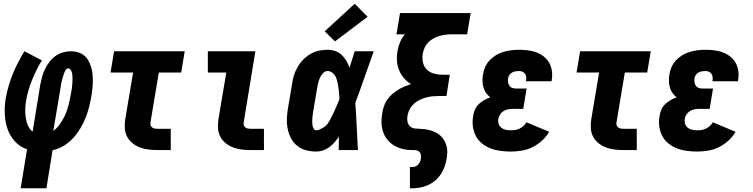

<svg xmlns="http://www.w3.org/2000/svg" viewBox="-20 -805 4040 1030"><path d="M91 205 125 -4Q87 -17 60 -46.5Q33 -76 20 -114.5Q7 -153 5.5 -195.5Q4 -238 11 -279Q17 -312 26.5 -344.5Q36 -377 48.5 -408Q61 -439 77 -470Q93 -501 111 -530L205 -481Q189 -456 176 -429.5Q163 -403 152 -376Q141 -349 133 -321.5Q125 -294 120 -266Q116 -243 115.5 -220Q115 -197 118 -175Q121 -153 129.5 -132.5Q138 -112 155 -99L196 -350Q200 -371 205.5 -392Q211 -413 221 -433.5Q231 -454 245 -472.5Q259 -491 277.5 -504.5Q296 -518 317.5 -524Q339 -530 361 -530Q380 -530 398.5 -524.5Q417 -519 431 -507.5Q445 -496 454 -480Q463 -464 468.5 -446.5Q474 -429 476 -410Q478 -391 478 -371.5Q478 -352 476 -332.5Q474 -313 471 -294Q466 -264 458.5 -233.5Q451 -203 439.5 -174Q428 -145 411 -116.5Q394 -88 372 -64Q350 -40 322 -23Q294 -6 262 1L229 205ZM266 -103Q283 -115 295 -131Q307 -147 317 -164Q327 -181 334 -199Q341 -217 346 -235.5Q351 -254 355 -272.5Q359 -291 362 -310Q364 -319 365 -327.5Q366 -336 367 -345Q368 -354 368.5 -363Q369 -372 369 -380.5Q369 -389 368.5 -398Q368 -407 366 -415Q364 -423 359 -430.5Q354 -438 346 -438Q338 -438 333.5 -431Q329 -424 326 -417.5Q323 -411 321 -404Q319 -397 317 -390Q315 -383 313 -376.5Q311 -370 309.5 -363Q308 -356 307 -349Q306 -342 305 -335Z M824 0Q800 0 775.5 -3Q751 -6 729.5 -14.5Q708 -23 690 -37.5Q672 -52 661.5 -72.5Q651 -93 649.5 -117.5Q648 -142 652 -166L694 -416H573L592 -530H971L952 -416H832L787 -147Q786 -140 788 -133Q790 -126 796 -121.5Q802 -117 809 -115.5Q816 -114 824 -114H896V0Z M1324 0Q1300 0 1275.5 -3Q1251 -6 1229.5 -14.5Q1208 -23 1190 -37.5Q1172 -52 1161.5 -72.5Q1151 -93 1149.5 -117.5Q1148 -142 1152 -166L1194 -416H1095V-530H1350L1287 -147Q1286 -140 1288 -133Q1290 -126 1296 -121.5Q1302 -117 1309 -115.5Q1316 -114 1324 -114H1396V0Z M1677 8Q1649 8 1622 1Q1595 -6 1574.5 -22.5Q1554 -39 1541.5 -62.5Q1529 -86 1523.5 -113Q1518 -140 1519 -168Q1520 -196 1525 -225L1547 -355Q1550 -378 1557 -401Q1564 -424 1576.5 -445.5Q1589 -467 1606.5 -485Q1624 -503 1645.5 -515.5Q1667 -528 1690.5 -533Q1714 -538 1738 -538Q1759 -538 1779 -531Q1799 -524 1813.5 -510Q1828 -496 1838 -478.5Q1848 -461 1855 -442Q1862 -464 1869 -486Q1876 -508 1883 -530H1985Q1960 -461 1936 -391.5Q1912 -322 1886 -253Q1891 -190 1893.5 -126.5Q1896 -63 1900 0H1797Q1797 -18 1797.5 -36Q1798 -54 1798 -72Q1787 -56 1774.5 -41.5Q1762 -27 1746.5 -15.5Q1731 -4 1713 2Q1695 8 1677 8ZM1677 -106Q1686 -106 1694 -110Q1702 -114 1710.5 -118.5Q1719 -123 1726 -129Q1733 -135 1738.5 -142.5Q1744 -150 1748.5 -158.5Q1753 -167 1757 -175Q1761 -183 1765 -191Q1769 -199 1773 -207.5Q1777 -216 1780.5 -224Q1784 -232 1787.5 -240.5Q1791 -249 1794.5 -257.5Q1798 -266 1801 -274Q1800 -286 1799.5 -297Q1799 -308 1797.5 -319Q1796 -330 1794.5 -341.5Q1793 -353 1790.5 -363.5Q1788 -374 1784.5 -384.5Q1781 -395 1774.5 -403.5Q1768 -412 1758.5 -418Q1749 -424 1738 -424Q1724 -424 1713.5 -413Q1703 -402 1697 -389Q1691 -376 1687.5 -362.5Q1684 -349 1682 -336L1660 -206Q1659 -197 1657.5 -187.5Q1656 -178 1655.5 -168.5Q1655 -159 1655 -149.5Q1655 -140 1656.5 -131.5Q1658 -123 1663 -114.5Q1668 -106 1677 -106ZM1777 -583 1722 -637 1883 -785 1952 -715Z M2179 205V91H2193Q2201 91 2209.5 87.5Q2218 84 2224 77Q2230 70 2233.5 62Q2237 54 2238 45Q2239 36 2238 27Q2237 18 2231.5 11.5Q2226 5 2217.5 2.5Q2209 0 2200 0Q2197 0 2194 0Q2191 0 2188 0Q2162 0 2137.5 -6.5Q2113 -13 2092.5 -25.5Q2072 -38 2057 -57Q2042 -76 2034.5 -99.5Q2027 -123 2026.5 -148.5Q2026 -174 2031 -200Q2034 -218 2040 -236Q2046 -254 2057 -270Q2068 -286 2083 -299Q2098 -312 2114.5 -322.5Q2131 -333 2149 -340.5Q2167 -348 2185 -354Q2163 -367 2146.5 -386.5Q2130 -406 2120.5 -429.5Q2111 -453 2109.5 -480Q2108 -507 2113 -534Q2117 -557 2126.5 -579.5Q2136 -602 2152 -621H2107L2126 -735H2505L2486 -621H2406Q2389 -621 2372 -619Q2355 -617 2338.5 -612.5Q2322 -608 2306.5 -599.5Q2291 -591 2278 -578Q2265 -565 2258 -549Q2251 -533 2248 -517Q2244 -493 2249 -470Q2254 -447 2270 -431.5Q2286 -416 2309 -410Q2332 -404 2356 -404H2393L2375 -290H2337Q2319 -290 2301.5 -288.5Q2284 -287 2266 -282Q2248 -277 2231 -269Q2214 -261 2200 -248Q2186 -235 2177.5 -218.5Q2169 -202 2166 -184Q2163 -168 2166 -152.5Q2169 -137 2180 -127Q2191 -117 2207 -115.5Q2223 -114 2239 -113.5Q2255 -113 2270.5 -110Q2286 -107 2300 -102Q2314 -97 2327 -89Q2340 -81 2350 -70Q2360 -59 2366.5 -45.5Q2373 -32 2376.5 -17.5Q2380 -3 2379.5 13.5Q2379 30 2376 46Q2371 78 2356.5 109Q2342 140 2316 162.5Q2290 185 2257.5 195Q2225 205 2193 205Z M2721 8Q2693 8 2665.5 4.5Q2638 1 2613 -8.5Q2588 -18 2567 -34.5Q2546 -51 2533.5 -74Q2521 -97 2517 -125Q2513 -153 2518 -180Q2520 -198 2527 -215Q2534 -232 2547 -245Q2560 -258 2576.5 -267.5Q2593 -277 2610 -283Q2597 -293 2587.5 -306.5Q2578 -320 2573.5 -336Q2569 -352 2568.5 -370Q2568 -388 2571 -405Q2574 -426 2583 -446Q2592 -466 2607 -482Q2622 -498 2641.5 -509.5Q2661 -521 2682 -527Q2703 -533 2723.5 -535.5Q2744 -538 2765 -538Q2789 -538 2812.5 -535Q2836 -532 2857.5 -524Q2879 -516 2897 -502Q2915 -488 2926 -468.5Q2937 -449 2940.5 -425.5Q2944 -402 2940 -378Q2940 -376 2939.5 -373.5Q2939 -371 2939 -369H2802Q2802 -370 2802 -370.5Q2802 -371 2802 -372Q2804 -381 2803 -391Q2802 -401 2797 -408.5Q2792 -416 2783.5 -420Q2775 -424 2765 -424Q2756 -424 2746.5 -422.5Q2737 -421 2728 -416.5Q2719 -412 2713 -403.5Q2707 -395 2706 -385Q2704 -375 2705.5 -364.5Q2707 -354 2712.5 -345.5Q2718 -337 2728 -333.5Q2738 -330 2748 -330H2805L2787 -221H2730Q2718 -221 2705 -218.5Q2692 -216 2681 -209Q2670 -202 2662.5 -190.5Q2655 -179 2653 -166Q2651 -152 2655.5 -139.5Q2660 -127 2670.5 -119Q2681 -111 2694 -108.5Q2707 -106 2721 -106Q2733 -106 2745 -108Q2757 -110 2768 -115.5Q2779 -121 2788.5 -129.5Q2798 -138 2804 -149L2926 -98Q2911 -72 2887.5 -50.5Q2864 -29 2836.5 -15.5Q2809 -2 2779.5 3Q2750 8 2721 8Z M3324 0Q3300 0 3275.5 -3Q3251 -6 3229.5 -14.5Q3208 -23 3190 -37.5Q3172 -52 3161.5 -72.5Q3151 -93 3149.5 -117.5Q3148 -142 3152 -166L3194 -416H3073L3092 -530H3471L3452 -416H3332L3287 -147Q3286 -140 3288 -133Q3290 -126 3296 -121.5Q3302 -117 3309 -115.5Q3316 -114 3324 -114H3396V0Z M3721 8Q3693 8 3665.5 4.5Q3638 1 3613 -8.5Q3588 -18 3567 -34.5Q3546 -51 3533.5 -74Q3521 -97 3517 -125Q3513 -153 3518 -180Q3520 -198 3527 -215Q3534 -232 3547 -245Q3560 -258 3576.5 -267.5Q3593 -277 3610 -283Q3597 -293 3587.5 -306.5Q3578 -320 3573.5 -336Q3569 -352 3568.5 -370Q3568 -388 3571 -405Q3574 -426 3583 -446Q3592 -466 3607 -482Q3622 -498 3641.5 -509.5Q3661 -521 3682 -527Q3703 -533 3723.5 -535.5Q3744 -538 3765 -538Q3789 -538 3812.5 -535Q3836 -532 3857.5 -524Q3879 -516 3897 -502Q3915 -488 3926 -468.5Q3937 -449 3940.5 -425.5Q3944 -402 3940 -378Q3940 -376 3939.5 -373.5Q3939 -371 3939 -369H3802Q3802 -370 3802 -370.5Q3802 -371 3802 -372Q3804 -381 3803 -391Q3802 -401 3797 -408.5Q3792 -416 3783.5 -420Q3775 -424 3765 -424Q3756 -424 3746.5 -422.5Q3737 -421 3728 -416.5Q3719 -412 3713 -403.5Q3707 -395 3706 -385Q3704 -375 3705.5 -364.5Q3707 -354 3712.5 -345.5Q3718 -337 3728 -333.5Q3738 -330 3748 -330H3805L3787 -221H3730Q3718 -221 3705 -218.5Q3692 -216 3681 -209Q3670 -202 3662.5 -190.5Q3655 -179 3653 -166Q3651 -152 3655.5 -139.5Q3660 -127 3670.5 -119Q3681 -111 3694 -108.5Q3707 -106 3721 -106Q3733 -106 3745 -108Q3757 -110 3768 -115.5Q3779 -121 3788.5 -129.5Q3798 -138 3804 -149L3926 -98Q3911 -72 3887.5 -50.5Q3864 -29 3836.5 -15.5Q3809 -2 3779.5 3Q3750 8 3721 8Z"/></svg>

Font: Iosevka Slab Heavy
Style: Italic
Weight: 900
Italic angle: -9°
Monospace: yes
Designer: Belleve Invis
Foundry: Belleve Invis
Version: Version 11.1.0; ttfautohint (v1.8.3)